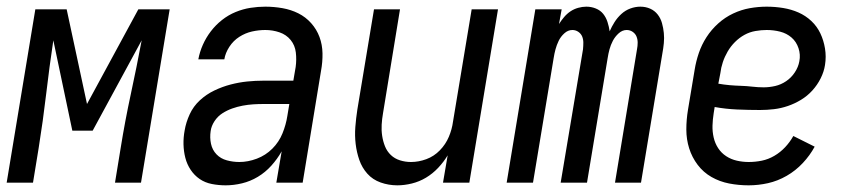

<svg xmlns="http://www.w3.org/2000/svg" viewBox="-28 -548 2548 576"><path d="M-8 0 78 -520H172L233 -236L387 -520H481L395 0H317L334 -104Q347 -185 364.5 -266Q382 -347 397 -427L250 -156H189L132 -427Q120 -347 110.5 -266Q101 -185 88 -104L71 0Z M649 8Q628 8 607.5 4Q587 0 571 -11Q555 -22 544 -38.5Q533 -55 528 -74.5Q523 -94 522.5 -115Q522 -136 526 -157Q530 -181 541 -205Q552 -229 571.5 -247Q591 -265 615 -276.5Q639 -288 664 -294.5Q689 -301 713.5 -303.5Q738 -306 763 -306H852L859 -347Q862 -369 859.5 -390.5Q857 -412 844 -428Q831 -444 810.5 -451Q790 -458 768 -458Q748 -458 728 -453.5Q708 -449 690 -437.5Q672 -426 660 -407.5Q648 -389 645 -370H567Q571 -392 580.5 -413.5Q590 -435 604.5 -454Q619 -473 638 -488Q657 -503 679 -512Q701 -521 723.5 -524.5Q746 -528 768 -528Q794 -528 819.5 -523.5Q845 -519 867 -508Q889 -497 905.5 -478.5Q922 -460 930.5 -437Q939 -414 939.5 -388Q940 -362 935 -335L880 0H801L817 -94Q804 -71 786 -51Q768 -31 745.5 -17.5Q723 -4 698 2Q673 8 649 8ZM690 -62Q716 -62 742.5 -72Q769 -82 789 -102Q809 -122 819.5 -148Q830 -174 834 -200L840 -236H763Q747 -236 731.5 -235Q716 -234 700 -231Q684 -228 668.5 -222.5Q653 -217 639 -208Q625 -199 615.5 -184.5Q606 -170 604 -155Q601 -135 605 -116.5Q609 -98 621.5 -85Q634 -72 652.5 -67Q671 -62 690 -62Z M1164 8Q1138 8 1114 -0.5Q1090 -9 1074 -27Q1058 -45 1050 -68Q1042 -91 1039 -116Q1036 -141 1038 -167Q1040 -193 1044 -219L1094 -520H1172L1121 -208Q1118 -191 1117 -174Q1116 -157 1118.5 -140.5Q1121 -124 1127 -109Q1133 -94 1144.5 -83Q1156 -72 1172 -67Q1188 -62 1205 -62Q1228 -62 1251 -70.5Q1274 -79 1291.5 -97Q1309 -115 1318.5 -137.5Q1328 -160 1331 -183L1387 -520H1466L1380 0H1301L1315 -82Q1303 -62 1286.5 -44.5Q1270 -27 1250 -15Q1230 -3 1207.5 2.5Q1185 8 1164 8Z M1492 0 1578 -520H1657L1649 -476Q1656 -487 1664.5 -497Q1673 -507 1683.5 -514Q1694 -521 1706.5 -524.5Q1719 -528 1731 -528Q1731 -528 1731 -528Q1731 -528 1731 -528Q1746 -528 1759.5 -522.5Q1773 -517 1781.5 -506.5Q1790 -496 1794.5 -482Q1799 -468 1801 -454Q1807 -468 1815.5 -481.5Q1824 -495 1836 -506Q1848 -517 1863 -522.5Q1878 -528 1893 -528Q1893 -528 1893 -528Q1893 -528 1893 -528Q1909 -528 1922.5 -522Q1936 -516 1945 -504.5Q1954 -493 1958 -478.5Q1962 -464 1963.5 -449Q1965 -434 1963.5 -418.5Q1962 -403 1959 -387L1895 0H1817L1883 -400Q1885 -410 1885 -420Q1885 -430 1881.5 -438.5Q1878 -447 1870 -452.5Q1862 -458 1852 -458Q1839 -458 1828 -448Q1817 -438 1810.5 -425.5Q1804 -413 1800.5 -400Q1797 -387 1795 -374L1733 0H1654L1721 -400Q1722 -410 1722 -420Q1722 -430 1718.5 -438.5Q1715 -447 1707 -452.5Q1699 -458 1689 -458Q1676 -458 1665 -448Q1654 -438 1648 -425.5Q1642 -413 1638.5 -400Q1635 -387 1633 -374L1571 0Z M2218 8Q2188 8 2159.5 2.5Q2131 -3 2106.5 -17Q2082 -31 2065 -53.5Q2048 -76 2039.5 -103Q2031 -130 2031 -159.5Q2031 -189 2036 -219L2056 -339Q2060 -364 2068.5 -389Q2077 -414 2091.5 -436.5Q2106 -459 2126.5 -477.5Q2147 -496 2171.5 -507.5Q2196 -519 2221.5 -523.5Q2247 -528 2272 -528Q2297 -528 2321.5 -524Q2346 -520 2367.5 -510.5Q2389 -501 2406 -485Q2423 -469 2433 -448Q2443 -427 2447 -402.5Q2451 -378 2447 -353Q2444 -333 2434 -313Q2424 -293 2409 -276.5Q2394 -260 2375 -248.5Q2356 -237 2335.5 -230Q2315 -223 2294 -220.5Q2273 -218 2252 -218Q2218 -218 2183.5 -219.5Q2149 -221 2116 -227L2113 -208Q2110 -189 2109.5 -171Q2109 -153 2113 -135.5Q2117 -118 2126.5 -103.5Q2136 -89 2150.5 -79.5Q2165 -70 2182.5 -66Q2200 -62 2218 -62Q2238 -62 2257.5 -66Q2277 -70 2295 -80.5Q2313 -91 2327.5 -106.5Q2342 -122 2352 -140L2416 -108Q2402 -82 2380.5 -59Q2359 -36 2332 -20.5Q2305 -5 2276 1.5Q2247 8 2218 8ZM2263 -286Q2280 -286 2297.5 -290Q2315 -294 2330.5 -304.5Q2346 -315 2356.5 -331Q2367 -347 2370 -364Q2374 -384 2367.5 -403.5Q2361 -423 2346.5 -435.5Q2332 -448 2312.5 -453Q2293 -458 2272 -458Q2256 -458 2238.5 -455Q2221 -452 2205.5 -443.5Q2190 -435 2177 -422Q2164 -409 2155 -393.5Q2146 -378 2140.5 -361.5Q2135 -345 2133 -328L2127 -297Q2144 -294 2161 -292.5Q2178 -291 2195 -290.5Q2212 -290 2229 -288Q2246 -286 2263 -286Z"/></svg>

Font: Iosevka SS04
Style: Italic
Weight: 400
Italic angle: -9°
Monospace: yes
Designer: Belleve Invis
Foundry: Belleve Invis
Version: Version 19.0.0; ttfautohint (v1.8.4)